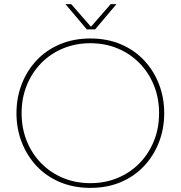

<svg xmlns="http://www.w3.org/2000/svg" viewBox="-20 -900 878 933"><path d="M419 13Q338 13 271.5 -15Q205 -43 158 -93Q111 -143 85.5 -209Q60 -275 60 -350Q60 -425 85.5 -491Q111 -557 158 -607Q205 -657 271.5 -685Q338 -713 419 -713Q501 -713 567 -685Q633 -657 680 -607Q727 -557 752.5 -491Q778 -425 778 -350Q778 -275 752.5 -209Q727 -143 680 -93Q633 -43 567 -15Q501 13 419 13ZM419 -10Q491 -10 552 -35.5Q613 -61 658 -107Q703 -153 728 -215Q753 -277 753 -350Q753 -423 728 -485Q703 -547 658 -593Q613 -639 552 -664.5Q491 -690 419 -690Q347 -690 286 -664.5Q225 -639 180 -593Q135 -547 110 -485Q85 -423 85 -350Q85 -277 110 -215Q135 -153 180 -107Q225 -61 286 -35.5Q347 -10 419 -10ZM402 -757 298 -880H326L422 -770L518 -880H546L442 -757Z"/></svg>

Font: MuseoModerno Thin Thin
Style: Regular
Weight: 250
Version: Version 1.003